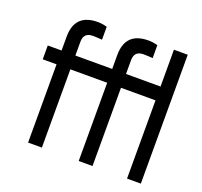

<svg xmlns="http://www.w3.org/2000/svg" viewBox="-119 -821 1008 957"><g transform="rotate(20 384.5 -342.0)"><path d="M720.2 -683.6V0H647V-415H463.9V0H390.6V-415H195.3V0H122.1V-415H48.8V-488.3H122.1V-561.5Q122.1 -683.6 244.1 -683.6Q268.6 -683.6 293 -676.3V-607.9Q280.8 -608.9 268.6 -609.6Q256.3 -610.4 244.1 -610.4Q195.3 -610.4 195.3 -561.5V-488.3H390.6V-561.5Q390.6 -683.6 512.7 -683.6Q537.1 -683.6 561.5 -676.3V-607.9Q549.3 -608.9 537.1 -609.6Q524.9 -610.4 512.7 -610.4Q463.9 -610.4 463.9 -561.5V-488.3H647V-683.6Z"/></g></svg>

Font: Sanitrixie
Style: Regular
Weight: 400
Designer: Jayvee D. Enaguas (Grand Chaos)
Version: Version 1.1 - 6/9/2013